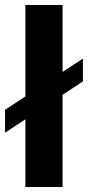

<svg xmlns="http://www.w3.org/2000/svg" viewBox="-35 -744 350 764"><path d="M66 0V-724H214V0ZM-15 -216V-307L295 -511V-420Z"/></svg>

Font: Archivo SemiExpanded
Style: Bold
Weight: 700
Width: 6
Designer: Hector Gatti
Foundry: Omnibus-Type
Version: Version 2.001